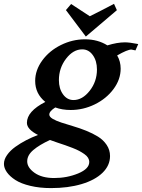

<svg xmlns="http://www.w3.org/2000/svg" viewBox="-97 -693 731 988"><path d="M-76.7 150.4Q-76.7 127.4 -60.5 104.5Q-44.4 81.5 -17.8 62.5Q8.8 43.5 38.1 28.3Q67.4 13.2 98.6 1.5Q41.5 -27.3 41.5 -61Q41.5 -120.1 136.2 -168.5Q84 -210.9 84 -276.4Q84 -332 120.6 -382.1Q157.2 -432.1 216.6 -461.4Q275.9 -490.7 340.3 -490.7Q406.2 -490.7 455.6 -459.5Q506.3 -475.1 545.9 -475.1Q570.3 -475.1 614.3 -466.3L600.1 -433.6L579.1 -438Q558.6 -438 505.9 -407.7Q523.9 -377 523.9 -339.8Q523.9 -284.2 487.1 -234.6Q450.2 -185.1 390.9 -156Q331.5 -127 267.1 -127Q222.7 -127 187.5 -140.1Q156.7 -120.6 156.7 -103.5Q156.7 -91.8 174.1 -81.5Q191.4 -71.3 218.8 -62.3Q246.1 -53.2 279.5 -43.5Q313 -33.7 346.4 -20.3Q379.9 -6.8 407.2 10Q434.6 26.9 451.9 52.7Q469.2 78.6 469.2 109.9Q469.2 158.7 430.4 196.3Q391.6 233.9 322.5 254.4Q253.4 274.9 165.5 274.9Q106.9 274.9 59.1 263.4Q11.2 252 -17.6 233.4Q-46.4 214.8 -61.5 193.4Q-76.7 171.9 -76.7 150.4ZM181.6 223.1Q248 223.1 305.2 199.5Q362.3 175.8 362.3 140.6Q362.3 129.4 356.2 119.1Q350.1 108.9 337.2 99.9Q324.2 90.8 310.5 83.5Q296.9 76.2 276.1 68.1Q255.4 60.1 239 54.4Q222.7 48.8 198.5 40.8Q174.3 32.7 160.2 27.3Q106 52.2 74.5 78.9Q43 105.5 43 137.2Q43 169.4 80.8 196.3Q118.7 223.1 181.6 223.1ZM326.2 -439Q279.8 -439 242.9 -390.9Q206.1 -342.8 206.1 -280.8Q206.1 -236.8 227.3 -207.5Q248.5 -178.2 281.2 -178.2Q327.1 -178.2 364.5 -225.8Q401.9 -273.4 401.9 -335.4Q401.9 -379.9 380.6 -409.4Q359.4 -439 326.2 -439ZM344.7 -504.9 242.2 -641.1 269 -672.4 365.2 -609.4Q428.2 -640.6 489.7 -673.3L504.4 -640.6Z"/></svg>

Font: Flanker
Style: Bold Italic
Weight: 700
Italic angle: -12°
Designer: Flanker
Version: Version 2.000